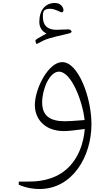

<svg xmlns="http://www.w3.org/2000/svg" viewBox="-20 -923 740 1289"><path d="M230 -629C293 -664 301 -665 441 -698C452 -700 464 -707 460 -713L458 -716C452 -729 433 -725 418 -725C399 -725 372 -723 360 -723C268 -723 268 -788 268 -817C268 -851 277 -864 319 -864C348 -864 388 -840 393 -840C400 -840 408 -846 406 -859C403 -875 388 -903 349 -903C283 -903 244 -854 244 -776C244 -743 259 -714 292 -698L235 -666C225 -660 218 -654 218 -650C218 -644 221 -637 222 -633C224 -629 226 -627 230 -629ZM398 -506C304 -506 214 -327 214 -218C214 -125 279 -43 410 -43C446 -43 484 -49 549 -57C544 16 514 161 391 240C304 296 205 296 167 296H106V317C159 341 212 346 245 346C467 346 594 127 594 -89C594 -270 505 -506 398 -506ZM263 -236C263 -323 312 -442 376 -442C459 -442 535 -242 548 -117C484 -112 443 -109 416 -109C317 -109 263 -144 263 -236Z"/></svg>

Font: Kawkab Mono Light
Style: Regular
Weight: 300
Monospace: yes
Designer: Abdullah Arif
Foundry: Abdullah Arif
Version: Version 1.000;PS 000.500;hotconv 1.0.88;makeotf.lib2.5.64775